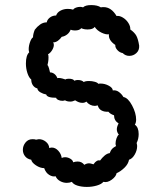

<svg xmlns="http://www.w3.org/2000/svg" viewBox="-20 -736 623 756"><path d="M192 -559Q192 -550 185.5 -539Q179 -528 169 -522Q171 -520 171 -510Q171 -500 169.5 -491.5Q168 -483 167 -480Q170 -477 173 -467Q176 -457 177 -451Q186 -451 194 -445Q202 -439 206 -428Q207 -429 211 -429Q217 -429 225 -427Q233 -425 238 -423Q241 -426 251 -426Q268 -426 273 -418Q278 -421 286 -421Q302 -421 310 -413Q315 -417 331 -417Q342 -417 353 -414Q364 -411 367 -406Q370 -407 376 -407Q393 -407 408.5 -398.5Q424 -390 424 -380Q437 -382 448 -374Q459 -366 466 -354Q484 -351 500 -321Q516 -291 516 -265Q516 -253 511 -245Q526 -235 526 -208Q526 -189 518 -173Q520 -165 520 -161Q520 -144 510.5 -127.5Q501 -111 488 -107Q485 -90 470 -75.5Q455 -61 439 -54Q437 -41 420 -28.5Q403 -16 387 -20Q380 -11 361.5 -5.5Q343 0 322 0Q302 0 285.5 -5Q269 -10 263 -20Q254 -16 243 -16Q229 -16 216.5 -23Q204 -30 199 -42Q187 -39 173.5 -47.5Q160 -56 154 -74Q138 -74 121.5 -85Q105 -96 103 -107Q87 -110 78.5 -121Q70 -132 70 -146Q70 -162 80.5 -175Q91 -188 108 -188Q117 -188 122 -186Q130 -188 133 -188Q148 -188 160.5 -178Q173 -168 174 -153Q180 -155 184 -155Q198 -155 209.5 -142.5Q221 -130 223 -114Q229 -117 236 -117Q247 -117 257 -111Q267 -105 268 -97Q277 -100 286 -100Q302 -100 312 -87Q321 -93 331 -93Q336 -93 348 -89Q361 -108 374 -104Q382 -115 392 -123.5Q402 -132 412 -133Q416 -144 421 -149.5Q426 -155 437 -161Q435 -165 435 -171Q435 -181 439 -192Q443 -203 448 -206Q440 -215 440 -227Q440 -237 447 -250Q429 -261 429 -282Q414 -287 407 -296Q390 -295 379 -301.5Q368 -308 365 -321Q357 -319 354 -319Q344 -319 335 -323.5Q326 -328 320 -336Q314 -331 304 -331Q291 -331 276 -341Q266 -336 257 -336Q244 -336 236 -341Q230 -339 226 -339Q217 -339 209.5 -342.5Q202 -346 201 -351Q165 -351 162 -364Q150 -366 139 -372.5Q128 -379 127 -388Q117 -390 110 -399.5Q103 -409 103 -423Q94 -430 88 -448Q82 -466 82 -486Q82 -518 95 -530Q93 -536 93 -542Q93 -556 98.5 -571Q104 -586 110 -589Q110 -602 117 -619Q126 -631 138 -639.5Q150 -648 164 -648Q166 -659 176.5 -667Q187 -675 201 -675Q205 -687 218 -694Q231 -701 247 -701Q259 -701 268 -698Q271 -703 279 -706Q287 -709 296 -709Q301 -709 307 -707Q316 -716 339 -716Q364 -716 377 -707Q381 -708 388 -708Q418 -708 439 -673Q450 -675 463.5 -667Q477 -659 485.5 -645.5Q494 -632 493 -620Q510 -608 517 -595Q524 -582 528 -556Q529 -538 517 -527Q505 -516 489 -516Q474 -516 463 -527Q451 -529 442 -539Q433 -549 434 -559Q406 -578 409 -601Q397 -599 379.5 -607.5Q362 -616 353 -630Q346 -620 325 -620Q310 -620 300 -625Q293 -616 275 -616Q266 -616 258 -619Q254 -608 244.5 -600.5Q235 -593 223 -591Q217 -582 208 -575.5Q199 -569 189 -569Q192 -566 192 -559Z"/></svg>

Font: Pangolin
Style: Regular
Weight: 400
Designer: Kevin Burke
Foundry: Google, Inc.
Version: Version 1.101